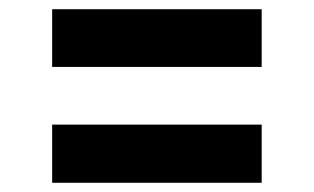

<svg xmlns="http://www.w3.org/2000/svg" viewBox="-20 -559 680 416"><path d="M547 -414H93V-539H547ZM547 -163H93V-289H547Z"/></svg>

Font: Open Sauce Sans ExtraBold
Style: Regular
Weight: 800
Designer: Alfredo Marco Pradil
Foundry: Creative Sauce Fz LLC
Version: Version 1.477